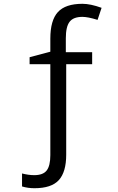

<svg xmlns="http://www.w3.org/2000/svg" viewBox="-20 -744 617 1004"><path d="M243.2 -542Q243.2 -637.7 282.7 -680.9Q322.3 -724.1 411.1 -724.1Q453.1 -724.1 511.2 -703.1L490.2 -640.1Q439.5 -655.8 411.1 -655.8Q363.8 -655.8 344 -630.1Q324.2 -604.5 324.2 -543.9V-471.2H461.9V-408.2H326.2V64.9Q326.2 155.3 287.6 197.8Q249 240.2 160.2 240.2Q126 240.2 95.2 231V163.1Q129.4 171.9 159.2 171.9Q205.1 171.9 224.1 147.5Q243.2 123 243.2 66.9V-408.2H134.8V-444.8L243.2 -473.6Z"/></svg>

Font: Open Sans Hebrew
Style: Regular
Weight: 400
Foundry: Ascender Corporation, Yanek Iontef
Version: Version 2.001;PS 002.001;hotconv 1.0.70;makeotf.lib2.5.58329